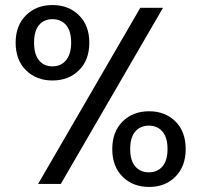

<svg xmlns="http://www.w3.org/2000/svg" viewBox="-20 -729 799 761"><path d="M42 -560Q42 -628 83 -668.5Q124 -709 188 -709Q252 -709 293 -668.5Q334 -628 334 -560Q334 -491 293 -450.5Q252 -410 188 -410Q124 -410 83 -450.5Q42 -491 42 -560ZM626 -698 221 0H131L536 -698ZM188 -653Q154 -653 134.5 -629.5Q115 -606 115 -560Q115 -514 134.5 -490Q154 -466 188 -466Q222 -466 242 -490.5Q262 -515 262 -560Q262 -606 242 -629.5Q222 -653 188 -653ZM425 -138Q425 -207 466 -247.5Q507 -288 571 -288Q635 -288 675.5 -247.5Q716 -207 716 -138Q716 -70 675.5 -29Q635 12 571 12Q507 12 466 -28.5Q425 -69 425 -138ZM570 -231Q536 -231 516 -207.5Q496 -184 496 -138Q496 -93 516 -69.5Q536 -46 570 -46Q604 -46 624 -69.5Q644 -93 644 -138Q644 -184 624 -207.5Q604 -231 570 -231Z"/></svg>

Font: MSTAGE
Style: Regular
Weight: 400
Designer: Ninad Kale (Devanagari), Jonny Pinhorn (Latin)
Foundry: Indian Type Foundry
Version: 4.004